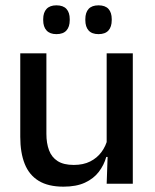

<svg xmlns="http://www.w3.org/2000/svg" viewBox="-20 -689 580 720"><path d="M154 -489V-187Q154 -152 163.8 -125.8Q173.5 -99.5 196 -85Q218.5 -70.5 256.5 -70.5Q292.5 -70.5 318.2 -83.5Q344 -96.5 360.5 -118.8Q377 -141 383.5 -168.5L399.5 -100.5H378.5Q370 -70 350.5 -44.5Q331 -19 298.5 -4Q266 11 218 11Q161 11 125.2 -10.8Q89.5 -32.5 72.8 -74.2Q56 -116 56 -176V-489ZM478 -489V0H380L384 -114.5L380 -120.5V-489ZM191.5 -561Q167 -561 154.5 -574.8Q142 -588.5 142 -613.5V-617Q142 -642 154.5 -655.5Q167 -669 191.5 -669Q217 -669 229.2 -655.5Q241.5 -642 241.5 -617V-613.5Q241.5 -588.5 229.2 -574.8Q217 -561 191.5 -561ZM349.5 -561Q324.5 -561 312.2 -574.8Q300 -588.5 300 -613.5V-617Q300 -642 312.2 -655.5Q324.5 -669 349.5 -669Q374.5 -669 386.8 -655.5Q399 -642 399 -617V-613.5Q399 -588.5 386.8 -574.8Q374.5 -561 349.5 -561Z"/></svg>

Font: Anek Telugu Medium
Style: Regular
Weight: 500
Designer: Omkar Bhoir (Telugu), Yesha Goshar (Latin)
Foundry: Ek Type
Version: Version 1.003